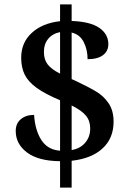

<svg xmlns="http://www.w3.org/2000/svg" viewBox="-20 -780 599 879"><path d="M255 -42Q155 -43 103.5 -82Q52 -121 52 -180Q52 -215 75.5 -234.5Q99 -254 136 -254Q141 -182 170 -138Q199 -94 255 -90V-321Q186 -350 147.5 -378Q109 -406 93 -438.5Q77 -471 77 -516Q77 -585 125.5 -629.5Q174 -674 255 -683V-760H308V-684Q393 -681 434.5 -652.5Q476 -624 476 -578Q476 -546 451.5 -527.5Q427 -509 381 -509Q381 -552 363.5 -587Q346 -622 308 -631V-418L330 -408Q389 -380 422.5 -359.5Q456 -339 478 -306Q500 -273 500 -223Q500 -147 449.5 -100.5Q399 -54 308 -44V79H255ZM255 -633Q220 -626 200.5 -602Q181 -578 181 -542Q181 -508 198 -485.5Q215 -463 255 -443ZM393 -192Q393 -227 373 -251Q353 -275 308 -297V-93Q348 -100 370.5 -127Q393 -154 393 -192Z"/></svg>

Font: Noto Serif SemiBold
Style: Regular
Weight: 600
Designer: Monotype Design Team
Foundry: Monotype Imaging Inc.
Version: Version 1.001